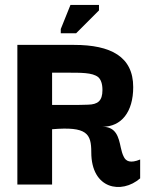

<svg xmlns="http://www.w3.org/2000/svg" viewBox="-20 -744 618 774"><path d="M190 0V-223C331 -235 348 -205 348 -130C348 19 470 40 545 -25V-101C506 -85 487 -93 478 -114C473 -124 470 -136 467 -149C458 -192 448 -233 393 -233C469 -233 517 -292 517 -393C517 -516 426 -563 279 -563H50V0ZM190 -451H242C307 -451 352 -452 376 -433C387 -423 393 -406 393 -381C393 -337 374 -323 335 -322C316 -321 291 -321 260 -321H190ZM379 -702V-724H264L225 -627V-610H287Z"/></svg>

Font: OSH Darker Grotesque Black
Style: Regular
Weight: 900
Designer: Gabriel Lam
Foundry: TypeRant
Version: Version 1.000;Glyphs 3.1.1 (3148)